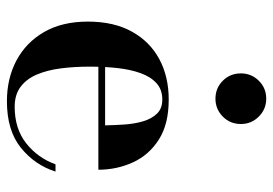

<svg xmlns="http://www.w3.org/2000/svg" viewBox="-140 -658 808 569"><g transform="rotate(90 264.5 -374.0)"><path d="M280.5 10Q213 10 159.8 -18.2Q106.5 -46.5 75.5 -100Q44.5 -153.5 44.5 -230Q44.5 -306.5 74 -360Q103.5 -413.5 155.5 -441.5Q207.5 -469.5 275.5 -469.5Q348.5 -469.5 394.2 -440.2Q440 -411 461.8 -363.2Q483.5 -315.5 483.5 -261H111.5V-281H352Q351.5 -308.5 349.5 -338.2Q347.5 -368 340 -393.5Q332.5 -419 317.2 -434.8Q302 -450.5 275.5 -450.5Q246 -450.5 227 -433.2Q208 -416 197.2 -386Q186.5 -356 182.2 -317.5Q178 -279 178 -236Q178 -189.5 183.2 -149.2Q188.5 -109 201.5 -78.5Q214.5 -48 237.8 -30.5Q261 -13 297 -13Q362 -13 405.2 -47.2Q448.5 -81.5 467.5 -134H489Q469.5 -72.5 418.2 -31.2Q367 10 280.5 10ZM273 -608Q241.5 -608 219.8 -629.8Q198 -651.5 198 -683.5Q198 -714.5 219.8 -736.5Q241.5 -758.5 273 -758.5Q304 -758.5 326 -736.5Q348 -714.5 348 -683.5Q348 -651.5 326 -629.8Q304 -608 273 -608Z"/></g></svg>

Font: Bodoni Moda 11pt SemiBold
Style: Regular
Weight: 600
Designer: Owen Earl
Foundry: indestructible type
Version: Version 2.004